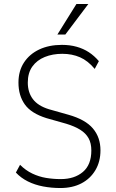

<svg xmlns="http://www.w3.org/2000/svg" viewBox="-20 -939 586 967"><path d="M284 8Q239 8 197 0Q155 -8 120 -25.5Q85 -43 60 -70L81 -109Q109 -81 142.5 -65Q176 -49 212 -43Q248 -37 286 -37Q355 -37 397.5 -73Q440 -109 440 -181Q440 -218 426 -243Q412 -268 384 -285.5Q356 -303 313 -316L214 -344Q137 -368 105 -413Q73 -458 73 -523Q73 -582 101 -624.5Q129 -667 178 -690Q227 -713 292 -713Q332 -713 366 -703.5Q400 -694 427.5 -676Q455 -658 478 -631L457 -592Q423 -633 383 -650.5Q343 -668 294 -668Q245 -668 205.5 -652Q166 -636 143 -604Q120 -572 120 -523Q120 -474 145.5 -440Q171 -406 226 -389L325 -361Q410 -337 448 -292Q486 -247 486 -182Q486 -125 460.5 -82Q435 -39 390 -15.5Q345 8 284 8ZM269 -765 365 -919H425L309 -765Z"/></svg>

Font: Nunito Sans 7pt Condensed ExtraLight
Style: Regular
Weight: 250
Width: 3
Designer: Vernon Adams
Foundry: Vernon Adams
Version: Version 3.101;gftools[0.9.27]